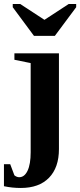

<svg xmlns="http://www.w3.org/2000/svg" viewBox="-28 -725 400 958"><path d="M266.1 19Q266.1 110.8 216.6 161.9Q167 212.9 75.7 212.9Q32.2 212.9 -8.3 204.1V94.2H22.9L43.9 149.9Q55.7 159.2 67.9 159.2Q94.2 159.2 109.6 126.7Q125 94.2 125 34.7V-410.2L43.9 -426.8V-459H266.1ZM352.1 -705.1V-689L245.6 -545.9H141.6L35.6 -689V-705.1H72.8L193.8 -626L314.9 -705.1Z"/></svg>

Font: Tinos
Style: Bold
Weight: 700
Designer: Steve Matteson
Foundry: Monotype Imaging Inc.
Version: Version 1.23